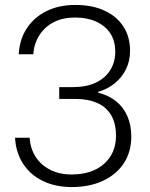

<svg xmlns="http://www.w3.org/2000/svg" viewBox="-20 -750 609 778"><path d="M271 8Q204 8 153 -17Q102 -42 73 -87.5Q44 -133 41 -192H100Q103 -148 124.5 -114.5Q146 -81 183.5 -62Q221 -43 270 -43Q353 -43 401.5 -86Q450 -129 450 -200Q450 -251 430 -284Q410 -317 373.5 -333Q337 -349 289 -349H220V-397H275Q330 -397 368 -415Q406 -433 426.5 -465.5Q447 -498 447 -540Q447 -585 426.5 -615.5Q406 -646 369.5 -662.5Q333 -679 284 -679Q235 -679 198.5 -660.5Q162 -642 140 -608Q118 -574 115 -530H56Q59 -590 88.5 -635Q118 -680 168.5 -705Q219 -730 285 -730Q354 -730 403.5 -707Q453 -684 480 -642.5Q507 -601 507 -544Q507 -503 490.5 -469.5Q474 -436 445 -412.5Q416 -389 378 -378V-374Q420 -364 450 -340Q480 -316 496 -279.5Q512 -243 512 -197Q512 -135 482 -89Q452 -43 397.5 -17.5Q343 8 271 8Z"/></svg>

Font: Mona Sans Light
Style: Regular
Weight: 300
Designer: Deni Anggara
Foundry: GitHub
Version: Version 2.000